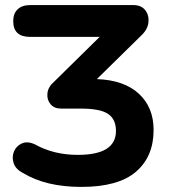

<svg xmlns="http://www.w3.org/2000/svg" viewBox="-20 -725 672 755"><path d="M300 10Q160 10 70 -45Q41 -60 33.5 -84Q26 -108 35 -129.5Q44 -151 66 -161Q88 -171 118 -157Q191 -116 286 -116Q436 -116 436 -210Q436 -256 405 -277Q374 -298 298 -298H220Q193 -298 178.5 -315.5Q164 -333 166.5 -358Q169 -383 192 -403L372 -580H98Q32 -580 32 -642Q32 -672 49.5 -688.5Q67 -705 98 -705H504Q536 -705 551.5 -684.5Q567 -664 563.5 -635.5Q560 -607 532 -582L361 -414Q468 -410 526 -356.5Q584 -303 584 -214Q584 -109 514.5 -49.5Q445 10 300 10Z"/></svg>

Font: Chiron GoRound TC
Style: Bold
Weight: 700
Designer: Ryoko NISHIZUKA 西塚涼子 (kana, bopomofo & ideographs); Paul D. Hunt (Latin, Greek & Cyrillic); Sandoll Communications 산돌커뮤니
Foundry: Adobe
Version: Version 1.000;hotconv 1.1.1;makeotfexe 2.6.0